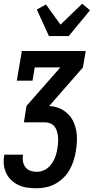

<svg xmlns="http://www.w3.org/2000/svg" viewBox="-22 -793 542 1028"><path d="M174 215Q148 215 123.5 211.5Q99 208 77.5 198Q56 188 38.5 171.5Q21 155 11 133.5Q1 112 -1.5 87.5Q-4 63 1 37V35H101V36Q98 54 101 71.5Q104 89 114 102Q124 115 140 121Q156 127 174 127Q189 127 203.5 122.5Q218 118 230.5 108.5Q243 99 252.5 86.5Q262 74 268.5 60Q275 46 279 31.5Q283 17 285 2Q288 -14 289 -29.5Q290 -45 288.5 -60Q287 -75 283 -89.5Q279 -104 270.5 -115Q262 -126 248 -132Q234 -138 219 -138H106L120 -226L301 -432H164L152 -361H68L95 -520H437L422 -432L242 -226V-225Q270 -224 294.5 -214Q319 -204 338.5 -186Q358 -168 369.5 -144.5Q381 -121 386 -94.5Q391 -68 390 -39.5Q389 -11 384 17Q380 42 372 67Q364 92 351 115.5Q338 139 318 158.5Q298 178 274.5 191Q251 204 225 209.5Q199 215 174 215ZM240 -600 175 -742 224 -769 302 -661 418 -773 460 -738 346 -600Z"/></svg>

Font: Iosevka Curly Slab Semibold
Style: Italic
Weight: 600
Italic angle: -9°
Monospace: yes
Designer: Belleve Invis
Foundry: Belleve Invis
Version: Version 22.1.2; ttfautohint (v1.8.4)